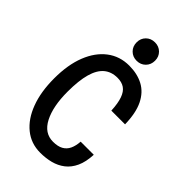

<svg xmlns="http://www.w3.org/2000/svg" viewBox="-282 -1050 1164 1164"><g transform="rotate(45 300.0 -468.0)"><path d="M304 14.5Q225 14.5 166.8 -32.8Q108.5 -80 76.8 -165Q45 -250 45 -364.5Q45 -481 78.2 -565.2Q111.5 -649.5 171.8 -695.2Q232 -741 312.5 -741Q382 -741 433.8 -713.5Q485.5 -686 514.8 -626.5Q544 -567 546 -471H428.5Q425.5 -532.5 412.2 -569.2Q399 -606 375 -622.2Q351 -638.5 314.5 -638.5Q262.5 -638.5 228 -609.5Q193.5 -580.5 176.5 -520Q159.5 -459.5 159.5 -364.5Q159.5 -239 198.5 -163.2Q237.5 -87.5 311.5 -87.5Q352.5 -87.5 377.5 -101.5Q402.5 -115.5 415 -142Q427.5 -168.5 430 -206.5H542.5Q539.5 -143 519.8 -100.2Q500 -57.5 467.2 -32.2Q434.5 -7 392.8 3.8Q351 14.5 304 14.5ZM323 -793Q289 -793 266.5 -815.5Q244 -838 244 -872.5Q244 -906.5 266.5 -928.8Q289 -951 323 -951Q357 -951 379.5 -928.8Q402 -906.5 402 -872.5Q402 -838 379.5 -815.5Q357 -793 323 -793Z"/></g></svg>

Font: Spline Sans Mono Medium
Style: Regular
Weight: 500
Monospace: yes
Version: Version 1.004